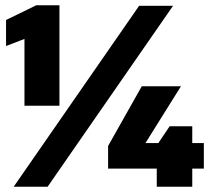

<svg xmlns="http://www.w3.org/2000/svg" viewBox="-20 -710 810 730"><path d="M73 -308V-562L3 -535V-634L118 -690H206V-308ZM32 0 509 -688H638L161 0ZM576 0V-69H391V-155L519 -382H668L533 -166H582L625 -230H711V-166H755V-69H711V0Z"/></svg>

Font: Saira SemiExpanded Black
Style: Regular
Weight: 900
Width: 6
Designer: Hector Gatti with collaboration of the Omnibus-Type team
Foundry: Omnibus-Type
Version: Version 1.101